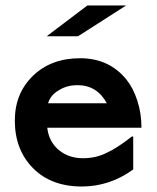

<svg xmlns="http://www.w3.org/2000/svg" viewBox="-20 -666 572 699"><path d="M369 -290Q333 -356 262 -356Q225 -356 197 -339Q164 -321 155 -290ZM495 -201H152Q158 -150 194 -120Q230 -90 282 -90Q330 -90 369 -110Q405 -126 460 -169H465V-49Q379 13 278 13Q166 13 100 -54Q34 -121 34 -227Q34 -326 100 -390Q166 -454 272 -454Q376 -454 439 -378Q465 -346 480 -299.5Q495 -253 495 -201ZM439 -646 264 -534H150L298 -646Z"/></svg>

Font: RailwayN12
Style: Semibold
Weight: 400
Version: 1999; 1.0, initial release  Kernus: V2.0